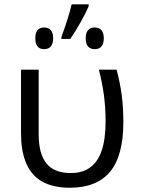

<svg xmlns="http://www.w3.org/2000/svg" viewBox="-20 -858 652 887"><path d="M97.2 -113.3Q77.1 -166.5 77.1 -243.2V-536.1H158.7V-236.8Q158.7 -147.5 194.6 -103Q230.5 -58.6 306.6 -58.6Q358.4 -58.6 392.1 -81.5Q467.8 -130.9 467.8 -296.4Q467.8 -357.4 460.7 -413.3Q453.6 -469.2 437 -536.1H518.6Q535.2 -474.1 542.5 -417.2Q549.8 -360.4 549.8 -292.5Q549.8 -138.7 488.5 -64.7Q427.2 9.3 302.7 9.3Q222.7 9.3 171.6 -21Q120.6 -51.3 97.2 -113.3ZM311 -837.9H389.6V-829.1Q378.4 -801.8 354 -758.1Q329.6 -714.4 304.7 -678.2H263.7V-687.5Q294.9 -770.5 311 -837.9ZM143.1 -681.2Q143.1 -731 184.1 -731Q204.1 -731 214.8 -718.5Q225.6 -706.1 225.6 -681.2Q225.6 -656.2 214.8 -643.6Q204.1 -630.9 184.1 -630.9Q143.1 -630.9 143.1 -681.2ZM376 -681.2Q376 -731 418 -731Q438 -731 448.7 -718.5Q459.5 -706.1 459.5 -681.2Q459.5 -656.2 448.7 -643.6Q438 -630.9 418 -630.9Q376 -630.9 376 -681.2Z"/></svg>

Font: Viking Open Sans
Style: Regular
Weight: 400
Foundry: Ascender Corporation
Version: Version 2.001